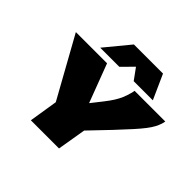

<svg xmlns="http://www.w3.org/2000/svg" viewBox="-214 -1183 1427 1427"><g transform="rotate(45 499.0 -470.0)"><path d="M285 0 321 -226 58 -700H386L501 -396Q543 -449 571 -485Q599 -521 617 -549.5Q635 -578 647.5 -607Q660 -636 670 -674Q672 -680 673 -686.5Q674 -693 675 -700H998Q997 -693 995 -685.5Q993 -678 991 -671Q984 -649 971 -624.5Q958 -600 934 -568.5Q910 -537 869 -491.5Q828 -446 767 -381Q706 -316 619 -226L581 0ZM268 -746 428 -940H734L821 -746H620L556 -834L469 -746Z"/></g></svg>

Font: Georama ExtraExtended Black
Style: Italic
Weight: 900
Width: 8
Italic angle: -9°
Designer: Jean-Baptiste Levee
Foundry: Production Type
Version: Version 1.000